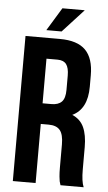

<svg xmlns="http://www.w3.org/2000/svg" viewBox="-58 -886 518 923"><g transform="rotate(5 201.0 -424.0)"><path d="M381.8 0H270Q266.1 -12.2 264.6 -18.3Q263.2 -24.4 261.5 -41.7Q259.8 -59.1 259.8 -85.9V-195.8Q259.8 -244.1 242.7 -264.6Q225.6 -285.2 188 -285.2H149.9V0H40V-700.2H206.1Q290.5 -700.2 329.8 -660.6Q369.1 -621.1 369.1 -539.1V-483.9Q369.1 -376 296.9 -341.8Q336.4 -325.2 353.3 -288.1Q370.1 -251 370.1 -192.9V-85Q370.1 -26.9 381.8 0ZM203.1 -600.1H149.9V-384.8H192.9Q225.6 -384.8 242.2 -401.6Q258.8 -418.5 258.8 -459V-527.8Q258.8 -565.4 245.6 -582.8Q232.4 -600.1 203.1 -600.1ZM205.1 -848.1H313L210.9 -736.8H137.2Z"/></g></svg>

Font: VL Bebas Neue Bold
Style: Regular
Weight: 700
Designer: Ryoichi Tsunekawa
Foundry: Ryoichi Tsunekawa
Version: Version 1.300